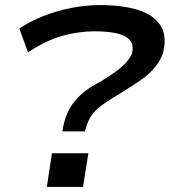

<svg xmlns="http://www.w3.org/2000/svg" viewBox="-20 -734 667 754"><path d="M225 -218 229 -241Q236 -275 252.5 -305.5Q269 -336 298.5 -363Q328 -390 374 -413Q418 -440 442.5 -459Q467 -478 479 -493Q491 -508 498 -522Q507 -560 488.5 -578.5Q470 -597 434 -604Q398 -611 354 -611Q286 -611 221 -592Q156 -573 90 -528L56 -622Q97 -650 150.5 -671Q204 -692 261 -703Q318 -714 372 -714Q461 -714 522 -695Q583 -676 610 -634.5Q637 -593 620 -525Q610 -497 589.5 -471Q569 -445 533.5 -420Q498 -395 450 -366Q406 -340 379 -320Q352 -300 338 -278.5Q324 -257 317 -230L313 -218ZM164 0 184 -132H327L306 0Z"/></svg>

Font: Nunito Sans 7pt Expanded SemiBold
Style: Italic
Weight: 600
Width: 7
Italic angle: -9°
Designer: Vernon Adams
Foundry: Vernon Adams
Version: Version 3.101;gftools[0.9.27]